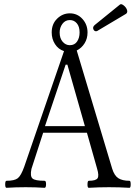

<svg xmlns="http://www.w3.org/2000/svg" viewBox="-20 -898 655 921"><path d="M440.9 -748Q431.6 -748 427.7 -758.3Q423.8 -768.6 434.1 -777.8L555.2 -876Q561.5 -881.3 573.2 -872.1Q585 -862.8 589.1 -850.8Q593.3 -838.9 585 -832L452.1 -752.9Q445.8 -748 440.9 -748ZM11.2 2.9Q4.9 2.9 4.9 -13.9Q4.9 -30.8 11.2 -30.8Q49.8 -30.8 65.4 -43.2Q81.1 -55.7 96.2 -98.1L287.1 -652.8Q259.8 -661.6 243.9 -686.3Q228 -710.9 228 -742.2Q228 -783.2 254.2 -808.6Q280.3 -834 314.9 -834Q351.1 -834 375.5 -807.1Q399.9 -780.3 399.9 -742.2Q399.9 -712.9 385.7 -690.2Q371.6 -667.5 348.1 -655.8L518.1 -88.9Q528.3 -55.7 547.6 -43.2Q566.9 -30.8 601.1 -30.8Q606.9 -30.8 606.9 -13.9Q606.9 2.9 601.1 2.9Q552.7 0 502.9 0Q454.1 0 405.8 2.9Q399.4 2.9 399.7 -13.9Q399.9 -30.8 405.8 -30.8Q439.5 -30.8 447.8 -42.7Q456.1 -54.7 445.8 -88.9L397 -261.2H187L130.9 -87.9Q123.5 -52.7 136 -41.7Q148.4 -30.8 193.8 -30.8Q201.2 -30.8 200.9 -13.9Q200.7 2.9 193.8 2.9Q149.4 0 103 0Q55.7 0 11.2 2.9ZM314.9 -681.2Q337.9 -681.2 349.9 -699Q361.8 -716.8 361.8 -742.2Q361.8 -770.5 348.6 -786.1Q335.4 -801.8 314.9 -801.8Q293 -801.8 279.5 -783.7Q266.1 -765.6 266.1 -742.2Q266.1 -714.4 280.5 -697.8Q294.9 -681.2 314.9 -681.2ZM195.8 -293H387.2L303.2 -587.9H294.9Z"/></svg>

Font: Junicode SmCond Light
Style: Regular
Weight: 300
Width: 4
Designer: Peter S. Baker
Version: Version 2.206